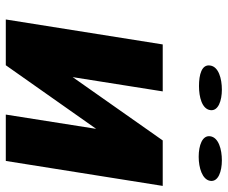

<svg xmlns="http://www.w3.org/2000/svg" viewBox="-80 -686 767 646"><g transform="rotate(90 303.0 -363.5)"><path d="M46 0H200L414 -304L366 0H522L606 -528H453L240 -225L288 -528H130ZM201 -688C196 -659 232 -650 270 -650C307 -650 347 -660 351 -688C355 -715 319 -727 282 -727C245 -727 205 -716 201 -688ZM439 -688C435 -661 470 -649 508 -649C545 -649 585 -661 589 -688C593 -715 557 -727 520 -727C483 -727 443 -716 439 -688Z"/></g></svg>

Font: Aerodynamic
Style: BdObl
Weight: 500
Designer: Google
Version: Version 2.000980; 2014